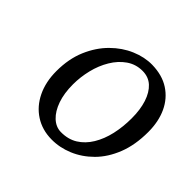

<svg xmlns="http://www.w3.org/2000/svg" viewBox="-119 -922 682 682"><g transform="rotate(45 222.0 -580.5)"><path d="M284.5 -800.5Q336 -799.5 371.2 -776.5Q406.5 -753.5 425 -713.8Q443.5 -674 443.5 -621.5Q443.5 -556.5 424 -507.2Q404.5 -458 371.8 -425.2Q339 -392.5 299.2 -376Q259.5 -359.5 218.5 -360Q171.5 -360.5 135.5 -383.8Q99.5 -407 79.5 -448.5Q59.5 -490 59.5 -544Q59.5 -605.5 80 -653.5Q100.5 -701.5 133.8 -734.5Q167 -767.5 206.5 -784.2Q246 -801 284.5 -800.5ZM275.5 -761Q242 -761 215.5 -742.5Q189 -724 170.8 -693.5Q152.5 -663 143.5 -626Q134.5 -589 134.5 -552.5Q134.5 -507.5 146.2 -474Q158 -440.5 178.2 -421.5Q198.5 -402.5 223.5 -402Q260 -401.5 287 -418.2Q314 -435 332 -464.8Q350 -494.5 358.8 -533Q367.5 -571.5 367.5 -614.5Q367.5 -658 356.8 -691Q346 -724 325.8 -742.5Q305.5 -761 275.5 -761Z"/></g></svg>

Font: Merriweather 28pt Light
Style: Italic
Weight: 300
Italic angle: -7.8°
Version: Version 2.101